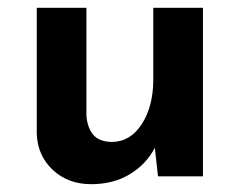

<svg xmlns="http://www.w3.org/2000/svg" viewBox="-20 -451 614 491"><path d="M213 20Q154 20 115 -16.5Q76 -53 74 -109V-431H201V-156Q203 -126 217.5 -107.5Q232 -89 265 -88Q313 -88 342.5 -133.5Q372 -179 372 -248V-431H499V0H384L376 -73Q354 -31 312 -5.5Q270 20 213 20Z"/></svg>

Font: Reem Kufi SemiBold
Style: Regular
Weight: 600
Designer: Khaled Hosny
Version: Version 1.001